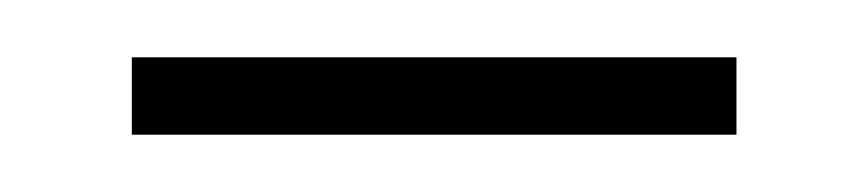

<svg xmlns="http://www.w3.org/2000/svg" viewBox="-20 -306 303 67"><path d="M26 -259H237V-286H26Z"/></svg>

Font: Noto Sans Myanmar ExtraCondensed Thin
Style: Regular
Weight: 100
Width: 2
Designer: Monotype Design Team
Foundry: Monotype Imaging Inc.
Version: Version 2.107